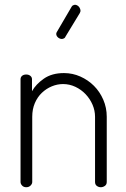

<svg xmlns="http://www.w3.org/2000/svg" viewBox="-20 -784 528 804"><path d="M115 -22Q115 -14 108 -7Q101 0 90 0Q79 0 72.5 -7Q66 -14 66 -22V-452Q66 -461 72.5 -466.5Q79 -472 90 -472Q100 -472 107 -466.5Q114 -461 114 -452V-402Q130 -431 163.5 -454.5Q197 -478 248 -478Q284 -478 316.5 -463.5Q349 -449 373.5 -424.5Q398 -400 412.5 -366.5Q427 -333 427 -295V-22Q427 -11 419 -5.5Q411 0 402 0Q393 0 385.5 -5.5Q378 -11 378 -22V-295Q378 -321 367.5 -345.5Q357 -370 338.5 -389.5Q320 -409 295.5 -420.5Q271 -432 244 -432Q220 -432 197 -422.5Q174 -413 155.5 -395.5Q137 -378 126 -352.5Q115 -327 115 -295ZM255 -632Q252 -625 249 -624Q241 -619 232 -622Q223 -625 218 -633Q213 -642 218 -650L280 -756Q283 -761 285 -761Q293 -766 301 -762.5Q309 -759 313 -752Q316 -747 317 -741.5Q318 -736 314 -729Z"/></svg>

Font: AkaAcidDosis
Style: Light
Weight: 300
Designer: Edgar Tolentino, Pablo Impallari, Igino Marini, Aka-Acid
Foundry: Edgar Tolentino, Pablo Impallari, Igino Marini, Aka-Acid
Version: Version 1.007